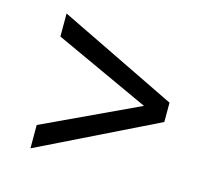

<svg xmlns="http://www.w3.org/2000/svg" viewBox="-76 -576 713 652"><g transform="rotate(15 280.0 -250.0)"><path d="M82 -13V-95L417 -252L82 -406V-487L498 -285V-217Z"/></g></svg>

Font: Cairo Play
Style: Regular
Weight: 400
Designer: Mohamed Gaber, Accademia di Belle Arti di Urbino
Foundry: Kief Type Foundry, Accademia di Belle Arti di Urbino
Version: Version 3.119